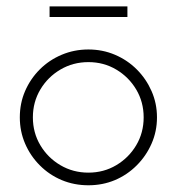

<svg xmlns="http://www.w3.org/2000/svg" viewBox="-20 -562 543 591"><path d="M252.1 8.3Q208.3 8.3 170.1 -7.6Q131.9 -23.6 102.8 -52.8Q73.6 -81.9 57.3 -119.8Q41 -157.6 41 -200.7Q41 -244.4 57.3 -281.9Q73.6 -319.4 102.4 -348.3Q131.2 -377.1 169.8 -393.4Q208.3 -409.7 252.1 -409.7Q295.8 -409.7 334 -393.4Q372.2 -377.1 401 -348.3Q429.9 -319.4 446.5 -281.6Q463.2 -243.8 463.2 -200.7Q463.2 -157.6 446.5 -119.8Q429.9 -81.9 400.7 -52.8Q371.5 -23.6 333.7 -7.6Q295.8 8.3 252.1 8.3ZM252.1 -30.6Q299.3 -30.6 337.8 -53.5Q376.4 -76.4 399.3 -114.9Q422.2 -153.5 422.2 -200.7Q422.2 -247.9 399.3 -286.5Q376.4 -325 337.8 -347.9Q299.3 -370.8 252.1 -370.8Q204.9 -370.8 166 -347.9Q127.1 -325 104.2 -286.5Q81.2 -247.9 81.2 -200.7Q81.2 -153.5 104.2 -114.9Q127.1 -76.4 166 -53.5Q204.9 -30.6 252.1 -30.6ZM132.6 -509.7V-542.4H372.2V-509.7Z"/></svg>

Font: Afacad Flux ExtraLight
Style: Regular
Weight: 250
Designer: Kristian Moeller
Foundry: Dicotype
Version: Version 1.100